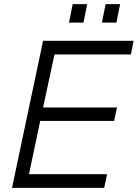

<svg xmlns="http://www.w3.org/2000/svg" viewBox="-20 -907 665 927"><path d="M313 -798H383L401 -887H331ZM472 -798H542L560 -887H490ZM38 0H483L497 -66H120L174 -323H531L545 -388H188L243 -644H612L625 -710H188Z"/></svg>

Font: Geist Light
Style: Italic
Weight: 300
Italic angle: -12°
Designer: Basement.studio, Andrés Briganti, Mateo Zaragoza
Foundry: Basement.studio, Vercel, Andrés Briganti, Guido Ferreyra, Mateo Zaragoza
Version: Version 1.500